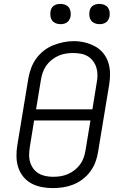

<svg xmlns="http://www.w3.org/2000/svg" viewBox="-20 -957 640 985"><path d="M251 8Q222 8 193.5 2.5Q165 -3 141 -16Q117 -29 99.5 -50.5Q82 -72 73.5 -98.5Q65 -125 64.5 -154.5Q64 -184 69 -213L126 -558Q131 -584 140.5 -609.5Q150 -635 166.5 -657.5Q183 -680 205.5 -697.5Q228 -715 253.5 -725Q279 -735 305.5 -740.5Q332 -746 358 -746Q388 -746 416 -739Q444 -732 468 -719Q492 -706 509.5 -684.5Q527 -663 535.5 -636.5Q544 -610 544.5 -580.5Q545 -551 540 -522L483 -177Q479 -151 469.5 -125.5Q460 -100 443.5 -77.5Q427 -55 404 -37.5Q381 -20 355.5 -10Q330 0 303.5 4Q277 8 251 8ZM165 -396H454L476 -532Q480 -552 480 -572Q480 -592 474.5 -610Q469 -628 457.5 -643.5Q446 -659 430 -668.5Q414 -678 394.5 -681.5Q375 -685 355 -685Q336 -685 317 -682Q298 -679 280 -671Q262 -663 245.5 -650Q229 -637 217.5 -620.5Q206 -604 199.5 -585.5Q193 -567 190 -548ZM252 -50Q272 -50 291 -53Q310 -56 328.5 -64Q347 -72 363 -84.5Q379 -97 391 -113.5Q403 -130 409.5 -149Q416 -168 419 -187L444 -339H155L133 -203Q130 -184 129.5 -164Q129 -144 134.5 -125.5Q140 -107 151 -92Q162 -77 178 -67.5Q194 -58 213 -54Q232 -50 252 -50ZM490 -833Q478 -833 466.5 -837.5Q455 -842 448 -851Q441 -860 439 -872.5Q437 -885 439 -898Q440 -906 444.5 -914.5Q449 -923 456.5 -928Q464 -933 473 -935Q482 -937 490 -937Q503 -937 514.5 -932.5Q526 -928 533 -919Q540 -910 542 -897.5Q544 -885 542 -872Q540 -864 535.5 -855.5Q531 -847 523.5 -842Q516 -837 507.5 -835Q499 -833 490 -833ZM290 -833Q278 -833 266.5 -837.5Q255 -842 248 -851Q241 -860 239 -872.5Q237 -885 239 -898Q240 -906 244.5 -914.5Q249 -923 256.5 -928Q264 -933 273 -935Q282 -937 290 -937Q303 -937 314.5 -932.5Q326 -928 333 -919Q340 -910 342 -897.5Q344 -885 342 -872Q340 -864 335.5 -855.5Q331 -847 323.5 -842Q316 -837 307.5 -835Q299 -833 290 -833Z"/></svg>

Font: Iosevka Curly Slab LtExObl
Style: Regular
Weight: 300
Width: 7
Italic angle: -9°
Monospace: yes
Designer: Belleve Invis
Foundry: Belleve Invis
Version: Version 11.1.0; ttfautohint (v1.8.3)